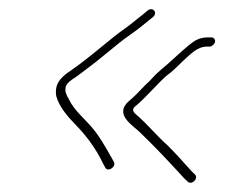

<svg xmlns="http://www.w3.org/2000/svg" viewBox="-20 -415 487 416"><path d="M438.1 -334H432.1C413.1 -334 404.2 -329.2 389.2 -317C368.6 -300.3 348.8 -280.1 328.9 -264C313.2 -251.2 309.8 -243.9 294.1 -230C282.3 -217.6 271.2 -205.7 259.2 -196C225.5 -166.4 270.1 -142.1 283.5 -128C316.3 -96.6 348.5 -62.1 378.7 -29L386.1 -22C394.8 -12.5 410.9 -27.9 402.5 -37L395.2 -44C379.8 -60.8 360 -83.4 343.1 -100C320.8 -119.4 299.8 -145.6 277.1 -165C270.7 -170.3 264.8 -175.8 271.2 -183C294.9 -202.2 317.3 -229.8 339.7 -250C355.6 -261.7 362.5 -269.6 377.6 -284C391.1 -296 407.3 -314 427.5 -314H433.5C438.8 -314 444.6 -318.7 445.8 -324C447 -329.3 443.4 -334 438.1 -334ZM299.5 -392C291.5 -384.7 283.5 -379 274.9 -372C265.3 -363.2 238.5 -344.8 228.8 -337L177.1 -295C161.7 -282.5 149 -273.2 134.7 -263C122.9 -255.5 106.1 -242.8 102.4 -227C100.9 -220.3 100.7 -213.7 101.8 -207C108.1 -183.5 127.1 -161.9 143.5 -145C167.1 -121.2 188.6 -91.8 203.1 -61L208 -52C213.5 -41.3 232.3 -53.3 226.8 -64L221.9 -73C208.6 -96.2 196.3 -119 178.7 -139.5C162.1 -158.9 140.2 -176.6 129.2 -200C124.6 -208.4 119.8 -215.8 122.4 -227C124.4 -235.5 138 -244.2 144.3 -248C159 -258.6 171.4 -268.5 187.9 -281L239.6 -323C245.3 -327.7 253 -333.3 262.5 -340C282.1 -353.7 294.2 -364.1 311.3 -378C322.8 -387.4 310.9 -401.3 299.5 -392Z"/></svg>

Font: HoneyBee
Style: UltLitIt
Weight: 100
Foundry: Cannot Into Space Fonts
Version: Version 0.89